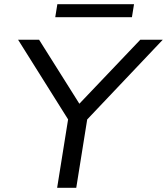

<svg xmlns="http://www.w3.org/2000/svg" viewBox="-20 -894 795 914"><path d="M252 0 310 -362 319 -302 66 -705H166L363 -392H350L648 -705H755L373 -302L401 -362L343 0ZM243 -812 253 -874H618L608 -812Z"/></svg>

Font: Nunito Sans 10pt SemiExpanded
Style: Italic
Weight: 400
Width: 6
Italic angle: -9°
Designer: Vernon Adams
Foundry: Vernon Adams
Version: Version 3.101;gftools[0.9.27]